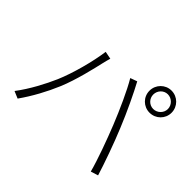

<svg xmlns="http://www.w3.org/2000/svg" viewBox="-160 -1058 1321 1321"><g transform="rotate(45 500.0 -398.0)"><path d="M772 -684C772 -723 803 -756 842 -756C881 -756 914 -723 914 -684C914 -645 881 -613 842 -613C803 -613 772 -645 772 -684ZM735 -684C735 -624 783 -577 842 -577C902 -577 950 -624 950 -684C950 -744 902 -792 842 -792C783 -792 735 -744 735 -684ZM233 -294C198 -214 144 -110 80 -26L132 -4C191 -87 243 -184 280 -272C326 -380 361 -535 374 -592C379 -612 383 -630 389 -649L333 -660C319 -552 276 -394 233 -294ZM725 -343C767 -238 819 -96 843 -5L897 -22C871 -107 818 -257 775 -360C730 -471 668 -600 630 -670L580 -652C624 -579 684 -445 725 -343Z"/></g></svg>

Font: Source Han Sans SC Light
Style: Regular
Weight: 300
Designer: Ryoko NISHIZUKA (kana & ideographs); Paul D. Hunt (Latin, Greek & Cyrillic); Wenlong ZHANG (bopomofo); Sandoll Communica
Foundry: Adobe Systems Incorporated
Version: Version 1.004;PS 1.004;hotconv 1.0.82;makeotf.lib2.5.63406